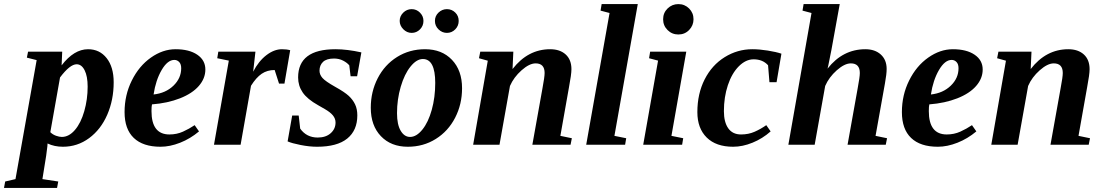

<svg xmlns="http://www.w3.org/2000/svg" viewBox="-91 -714 5445 947"><path d="M469.7 -308.1Q469.7 -221.2 438 -148.2Q406.2 -75.2 348.6 -32.7Q291 9.8 219.2 9.8Q177.2 9.8 143.6 -6.3L142.6 7.8L136.7 54.2L118.2 169.4L196.3 181.2L190.4 212.9H-71.3L-65.4 181.2L-14.6 169.4L89.8 -417.5L41.5 -429.7L47.4 -459H215.8L212.9 -391.6Q273.9 -471.2 343.3 -471.2Q400.4 -471.2 435.1 -427.2Q469.7 -383.3 469.7 -308.1ZM341.3 -286.6Q341.3 -337.9 326.4 -367.4Q311.5 -397 287.1 -397Q253.9 -397 205.1 -332L157.2 -62Q168.9 -50.3 185.3 -44.4Q201.7 -38.6 213.9 -38.6Q249 -38.6 278.6 -73Q308.1 -107.4 324.7 -165.8Q341.3 -224.1 341.3 -286.6Z M921.9 -371.1Q921.9 -327.1 889.6 -290Q857.4 -252.9 796.6 -229Q735.8 -205.1 658.7 -199.2Q656.2 -189.5 656.2 -166Q656.2 -50.8 744.6 -50.8Q780.8 -50.8 811.5 -64.7Q842.3 -78.6 869.1 -96.7L890.6 -65.9Q847.7 -29.8 797.4 -10Q747.1 9.8 700.7 9.8Q614.3 9.8 568.8 -33.7Q523.4 -77.1 523.4 -161.1Q523.4 -245.1 559.1 -316.9Q594.7 -388.7 653.3 -429.9Q711.9 -471.2 774.9 -471.2Q842.3 -471.2 882.1 -444.1Q921.9 -417 921.9 -371.1ZM666.5 -248Q726.1 -254.4 764.4 -291.3Q802.7 -328.1 802.7 -377.4Q802.7 -397.9 792.7 -408.2Q782.7 -418.5 769 -418.5Q735.4 -418.5 706.3 -368.7Q677.2 -318.8 666.5 -248Z M1157.7 -360.4Q1184.6 -412.6 1222.9 -441.9Q1261.2 -471.2 1299.8 -471.2Q1323.2 -471.2 1340.3 -466.3L1312 -301.8H1285.2L1263.7 -368.7Q1227.1 -368.7 1199.7 -350.1Q1172.4 -331.5 1147 -291L1095.7 0H964.4L1037.6 -415L980.5 -426.8L985.8 -459H1168.9Z M1671.4 -145Q1671.4 -70.8 1621.6 -30.5Q1571.8 9.8 1472.7 9.8Q1435.1 9.8 1391.8 1.2Q1348.6 -7.3 1327.6 -16.6L1350.1 -144H1382.3L1389.6 -79.6Q1420.9 -35.6 1476.1 -35.6Q1516.1 -35.6 1540 -56.9Q1564 -78.1 1564 -109.9Q1564 -128.9 1551 -144.8Q1538.1 -160.6 1510.7 -176.3L1478.5 -194.8Q1424.3 -225.1 1401.9 -258.1Q1379.4 -291 1379.4 -332Q1379.4 -471.2 1563.5 -471.2Q1621.1 -471.2 1691.4 -455.6L1670.4 -337.9H1638.2L1631.8 -391.6Q1621.6 -404.3 1601.6 -414.8Q1581.5 -425.3 1556.6 -425.3Q1519.5 -425.3 1502.2 -408.7Q1484.9 -392.1 1484.9 -365.2Q1484.9 -346.2 1499.3 -329.6Q1513.7 -313 1562.5 -285.6Q1608.9 -259.8 1629.2 -241Q1649.4 -222.2 1660.4 -199.2Q1671.4 -176.3 1671.4 -145Z M2055.7 -305.2Q2055.7 -422.9 1994.6 -422.9Q1963.9 -422.9 1933.8 -385.7Q1903.8 -348.6 1885.5 -286.1Q1867.2 -223.6 1867.2 -155.8Q1867.2 -99.6 1885.3 -69.1Q1903.3 -38.6 1931.6 -38.6Q1962.9 -38.6 1992.2 -74.7Q2021.5 -110.8 2038.6 -172.4Q2055.7 -233.9 2055.7 -305.2ZM1920.4 9.8Q1837.4 9.8 1787.6 -42.5Q1737.8 -94.7 1737.8 -182.6Q1737.8 -261.7 1772 -328.1Q1806.2 -394.5 1867.4 -432.9Q1928.7 -471.2 2005.4 -471.2Q2088.4 -471.2 2138.2 -418.9Q2188 -366.7 2188 -278.8Q2188 -199.7 2153.8 -133.3Q2119.6 -66.9 2058.3 -28.6Q1997.1 9.8 1920.4 9.8ZM2113.3 -551.8Q2089.8 -551.8 2072 -569.1Q2054.2 -586.4 2054.2 -610.8Q2054.2 -635.3 2072 -652.1Q2089.8 -668.9 2113.3 -668.9Q2137.2 -668.9 2154.3 -652.3Q2171.4 -635.7 2171.4 -610.8Q2171.4 -586.4 2154.3 -569.1Q2137.2 -551.8 2113.3 -551.8ZM1939.5 -551.8Q1916 -551.8 1898.2 -569.8Q1880.4 -587.9 1880.4 -610.8Q1880.4 -634.3 1897.9 -651.6Q1915.5 -668.9 1939.5 -668.9Q1963.4 -668.9 1980.5 -651.6Q1997.6 -634.3 1997.6 -610.8Q1997.6 -586.4 1980.5 -569.1Q1963.4 -551.8 1939.5 -551.8Z M2595.2 -354Q2595.2 -401.4 2550.8 -401.4Q2520 -401.4 2481.4 -367.2Q2442.9 -333 2424.3 -290L2372.6 0H2242.7L2314.9 -414.6L2271.5 -426.8L2277.8 -459H2440.9L2437 -373.5Q2512.7 -471.2 2622.6 -471.2Q2670.9 -471.2 2699.2 -445.3Q2727.5 -419.4 2727.5 -372.6Q2727.5 -347.2 2715.3 -283.2L2672.9 -43.9L2729.5 -32.2L2723.1 0H2534.7L2584.5 -277.8Q2595.2 -334.5 2595.2 -354Z M2939.5 -43.9 2997.6 -32.2 2992.2 0H2800.3L2915.5 -649.9L2871.1 -661.6L2876.5 -693.8H3054.7Z M3220.7 -43.9 3278.8 -32.2 3273.4 0H3081.5L3154.8 -415L3110.4 -426.8L3115.7 -459H3293.9ZM3179.7 -619.1Q3179.7 -650.9 3201.9 -672.4Q3224.1 -693.8 3254.9 -693.8Q3286.1 -693.8 3307.9 -672.1Q3329.6 -650.4 3329.6 -619.1Q3329.6 -588.4 3308.1 -566.2Q3286.6 -543.9 3254.9 -543.9Q3223.6 -543.9 3201.7 -565.7Q3179.7 -587.4 3179.7 -619.1Z M3524.9 9.8Q3440.9 9.8 3394.8 -35.6Q3348.6 -81.1 3348.6 -161.1Q3348.6 -251.5 3384.5 -322.3Q3420.4 -393.1 3483.4 -432.1Q3546.4 -471.2 3619.6 -471.2Q3654.8 -471.2 3696 -464.6Q3737.3 -458 3763.2 -449.2L3739.3 -308.6H3704.1L3697.3 -392.1Q3670.9 -421.4 3626 -421.4Q3587.4 -421.4 3553 -387Q3518.6 -352.5 3499 -293.7Q3479.5 -234.9 3479.5 -166Q3479.5 -111.3 3501 -81.1Q3522.5 -50.8 3564 -50.8Q3600.6 -50.8 3630.6 -64Q3660.6 -77.1 3688.5 -96.7L3710 -65.9Q3669.9 -30.3 3620.8 -10.3Q3571.8 9.8 3524.9 9.8Z M3990.7 -375.5Q4065.9 -471.2 4177.2 -471.2Q4224.6 -471.2 4253.4 -445.1Q4282.2 -418.9 4282.2 -374Q4282.2 -348.6 4273.9 -303.2L4227.5 -43.9L4284.2 -32.2L4277.8 0H4089.4L4139.2 -277.8Q4149.9 -334.5 4149.9 -354Q4149.9 -401.4 4105.5 -401.4Q4074.7 -401.4 4036.1 -367.2Q3997.6 -333 3979 -290L3927.2 0H3797.4L3911.6 -649.9L3867.2 -661.6L3872.6 -693.8H4050.8L4009.8 -467.8L3994.1 -389.6Z M4755.9 -371.1Q4755.9 -327.1 4723.6 -290Q4691.4 -252.9 4630.6 -229Q4569.8 -205.1 4492.7 -199.2Q4490.2 -189.5 4490.2 -166Q4490.2 -50.8 4578.6 -50.8Q4614.7 -50.8 4645.5 -64.7Q4676.3 -78.6 4703.1 -96.7L4724.6 -65.9Q4681.6 -29.8 4631.3 -10Q4581.1 9.8 4534.7 9.8Q4448.2 9.8 4402.8 -33.7Q4357.4 -77.1 4357.4 -161.1Q4357.4 -245.1 4393.1 -316.9Q4428.7 -388.7 4487.3 -429.9Q4545.9 -471.2 4608.9 -471.2Q4676.3 -471.2 4716.1 -444.1Q4755.9 -417 4755.9 -371.1ZM4500.5 -248Q4560.1 -254.4 4598.4 -291.3Q4636.7 -328.1 4636.7 -377.4Q4636.7 -397.9 4626.7 -408.2Q4616.7 -418.5 4603 -418.5Q4569.3 -418.5 4540.3 -368.7Q4511.2 -318.8 4500.5 -248Z M5150.9 -354Q5150.9 -401.4 5106.4 -401.4Q5075.7 -401.4 5037.1 -367.2Q4998.5 -333 4980 -290L4928.2 0H4798.3L4870.6 -414.6L4827.1 -426.8L4833.5 -459H4996.6L4992.7 -373.5Q5068.4 -471.2 5178.2 -471.2Q5226.6 -471.2 5254.9 -445.3Q5283.2 -419.4 5283.2 -372.6Q5283.2 -347.2 5271 -283.2L5228.5 -43.9L5285.2 -32.2L5278.8 0H5090.3L5140.1 -277.8Q5150.9 -334.5 5150.9 -354Z"/></svg>

Font: Liberation Serif
Style: Bold Italic
Weight: 700
Italic angle: -16.333°
Designer: Steve Matteson
Foundry: Ascender Corporation
Version: Version 2.1.5